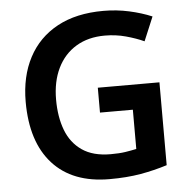

<svg xmlns="http://www.w3.org/2000/svg" viewBox="-52 -776 831 838"><g transform="rotate(-5 363.0 -357.0)"><path d="M378 -392H648V-29Q591 -11 531 -0.5Q471 10 395 10Q233 10 146 -86Q59 -182 59 -358Q59 -469 102.5 -551.5Q146 -634 229 -679Q312 -724 431 -724Q489 -724 543.5 -712Q598 -700 643 -681L599 -576Q564 -592 520 -604Q476 -616 428 -616Q355 -616 302 -584Q249 -552 220.5 -493.5Q192 -435 192 -356Q192 -280 214 -222Q236 -164 284 -131Q332 -98 409 -98Q447 -98 473 -102Q499 -106 522 -111V-283H378Z"/></g></svg>

Font: Noto Sans Bassa Vah SemiBold
Style: Regular
Weight: 600
Designer: Monotype Design Team
Foundry: Monotype Imaging Inc.
Version: Version 2.002; ttfautohint (v1.8.4.7-5d5b)